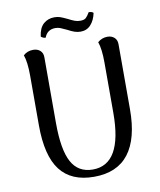

<svg xmlns="http://www.w3.org/2000/svg" viewBox="-93 -928 848 1015"><g transform="rotate(-10 330.5 -420.5)"><path d="M578 -306Q578 -148 516 -67.5Q454 13 330 13Q208 13 148.5 -64.5Q89 -142 89 -306V-572Q89 -646 75 -684Q97 -704 128 -704Q151 -704 165.5 -691Q180 -678 180 -655V-302Q180 -158 216 -92Q252 -26 330 -26Q488 -26 488 -302V-572Q488 -646 474 -684Q497 -704 527 -704Q549 -704 563.5 -691Q578 -678 578 -655ZM393 -755Q376 -755 360 -760.5Q344 -766 324 -777Q303 -787 290.5 -792Q278 -797 264 -797Q220 -797 205 -756H202Q197 -756 190.5 -759Q184 -762 180 -766Q186 -812 210 -833Q234 -854 268 -854Q285 -854 298.5 -849.5Q312 -845 337 -833Q356 -823 370.5 -817.5Q385 -812 401 -812Q422 -812 431.5 -821Q441 -830 452 -849Q469 -849 477 -841Q469 -802 447.5 -778.5Q426 -755 393 -755Z"/></g></svg>

Font: Arima Madurai Medium
Style: Regular
Weight: 500
Designer: Joana Correia and Natanael Gama
Foundry: NDISCOVER
Version: Version 1.020